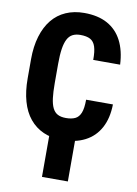

<svg xmlns="http://www.w3.org/2000/svg" viewBox="-102 -786 775 1088"><g transform="rotate(10 285.5 -242.5)"><path d="M388.2 -238.8H542.5Q541 -158.7 510.7 -103Q480.5 -47.4 424.8 -18.8Q369.1 9.8 293 9.8Q232.4 9.8 185.5 -11Q138.7 -31.7 106.2 -71.3Q73.7 -110.8 57.4 -168.5Q41 -226.1 41 -300.3V-410.6Q41 -484.4 58.6 -542.5Q76.2 -600.6 108.6 -640.4Q141.1 -680.2 188 -700.7Q234.9 -721.2 293 -721.2Q372.6 -721.2 426.8 -691.4Q481 -661.6 510.3 -605Q539.6 -548.3 543.5 -467.8H388.7Q389.2 -516.6 380.1 -544.2Q371.1 -571.8 350.1 -583.3Q329.1 -594.7 293 -594.7Q267.1 -594.7 248.5 -585.2Q230 -575.7 218.8 -554.2Q207.5 -532.7 202.1 -497.6Q196.8 -462.4 196.8 -411.6V-300.3Q196.8 -249.5 201.2 -214.6Q205.6 -179.7 216.3 -158Q227.1 -136.2 245.6 -126.5Q264.2 -116.7 293 -116.7Q325.2 -116.7 346.2 -126.7Q367.2 -136.7 377.7 -163.1Q388.2 -189.5 388.2 -238.8ZM366.7 -43.5V235.4H217.8V-43.5Z"/></g></svg>

Font: Roboto Condensed ExtraBold
Style: Regular
Weight: 800
Designer: Christian Robertson
Foundry: Google
Version: Version 3.008; 2023